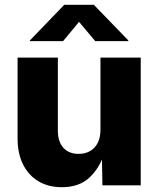

<svg xmlns="http://www.w3.org/2000/svg" viewBox="-20 -782 668 810"><path d="M240.7 7.8Q184.1 7.8 142.1 -17.3Q100.1 -42.5 77.1 -88.6Q54.2 -134.8 54.2 -196.8V-539.1H224.1V-230.5Q224.1 -184.6 247.3 -158.7Q270.5 -132.8 312 -132.8Q339.4 -132.8 360.1 -144.8Q380.9 -156.7 392.3 -179.4Q403.8 -202.1 403.8 -234.4V-539.1H573.7V0H412.1L409.7 -137.7H420.9Q399.9 -71.8 356.4 -32Q313 7.8 240.7 7.8ZM246.1 -608.4H106V-611.3L251 -761.7H376L521.5 -611.3V-608.4H381.8L313.5 -689.9Z"/></svg>

Font: Inter 18pt ExtraBold
Style: Regular
Weight: 800
Designer: Rasmus Andersson
Foundry: rsms
Version: Version 4.001;git-66647c0bb